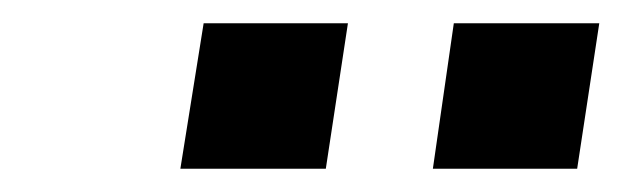

<svg xmlns="http://www.w3.org/2000/svg" viewBox="-20 -746 540 165"><path d="M352 -601 370 -726H495L476 -601ZM135 -601 155 -726H279L260 -601Z"/></svg>

Font: Nunito Sans 7pt
Style: Bold Italic
Weight: 700
Italic angle: -9°
Version: Version 3.101;gftools[0.9.27]